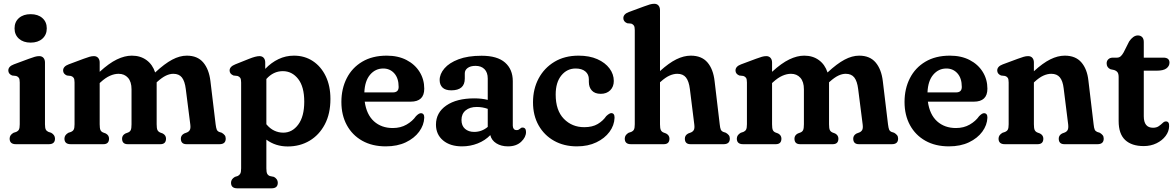

<svg xmlns="http://www.w3.org/2000/svg" viewBox="-20 -763 6225 1016"><path d="M142 -537.5Q103.5 -537.5 80.2 -558.2Q57 -579 57 -613Q57 -647 80.2 -667.5Q103.5 -688 142 -688Q181 -688 204.2 -667.5Q227.5 -647 227.5 -613Q227.5 -579 204.2 -558.2Q181 -537.5 142 -537.5ZM218 -432.5V-105.5Q218 -85.5 222.5 -77.2Q227 -69 236.5 -65L250.5 -60.5Q271 -49 271 -29.5Q271 0 238.5 0H64Q31 0 31 -29.5Q31 -49 52 -60.5L66 -65Q75.5 -69 80 -77.2Q84.5 -85.5 84.5 -105.5V-326.5Q84.5 -344 79.8 -351Q75 -358 65.5 -361L44 -363.5Q24 -372 24 -390Q24 -411.5 53.5 -422.5L133 -452Q152 -459 164 -462.5Q176 -466 187.5 -466Q202 -466 210 -456.8Q218 -447.5 218 -432.5Z M507.5 -432.5V-383Q557 -428.5 598.5 -448.5Q640 -468.5 677.5 -468.5Q723 -468.5 755.2 -445Q787.5 -421.5 801 -379.5Q851 -426 891 -447.2Q931 -468.5 968.5 -468.5Q1025 -468.5 1055.5 -432.5Q1086 -396.5 1093.5 -334L1121 -105.5Q1123.5 -85.5 1127 -77.2Q1130.5 -69 1139.5 -65L1153.5 -60.5Q1163.5 -54.5 1169 -47.5Q1174.5 -40.5 1174.5 -29.5Q1174.5 0 1141.5 0H967Q937 0 937 -29.5Q937 -47 954.5 -56.5L969 -62Q979 -66 984.2 -74.8Q989.5 -83.5 987 -104L963 -292.5Q958 -333 942.8 -352.8Q927.5 -372.5 897 -372.5Q878.5 -372.5 858 -362.8Q837.5 -353 812.5 -330.5L809 -327.5Q809 -326 809 -324V-105.5Q809 -84 813 -75.2Q817 -66.5 827 -62L841.5 -56.5Q858.5 -47 858.5 -29.5Q858.5 0 828.5 0H656Q626 0 626 -29.5Q626 -47 643.5 -56.5L658 -62Q668 -66 672 -75Q676 -84 676 -105.5V-290.5Q676 -330.5 657.2 -351.5Q638.5 -372.5 607.5 -372.5Q585.5 -372.5 561.8 -362Q538 -351.5 512.5 -328L507.5 -323.5V-105.5Q507.5 -84 511.5 -75Q515.5 -66 525.5 -62L540 -56.5Q557 -47 557 -29.5Q557 0 527 0H354Q321 0 321 -29.5Q321 -48.5 342 -60.5L356 -65Q365.5 -69 370 -77.2Q374.5 -85.5 374.5 -105.5V-326.5Q374.5 -344 369.8 -351Q365 -358 355.5 -361L334 -363.5Q314 -372 314 -390Q314 -411.5 343.5 -422.5L422.5 -452Q441.5 -459 453.5 -462.5Q465.5 -466 477 -466Q491 -466 499.2 -456.8Q507.5 -447.5 507.5 -432.5Z M1383.5 -432.5V-398.5Q1415.5 -432 1453.8 -450.2Q1492 -468.5 1535.5 -468.5Q1592 -468.5 1635.5 -439.8Q1679 -411 1703.8 -359.5Q1728.5 -308 1728.5 -239.5Q1728.5 -161 1698.8 -104.8Q1669 -48.5 1618 -18.2Q1567 12 1502.5 12Q1438 12 1389.5 -24V128Q1389.5 148 1394 156.5Q1398.5 165 1408 168.5L1429.5 173Q1450 184.5 1450 204Q1450 233.5 1417 233.5H1235.5Q1202.5 233.5 1202.5 204Q1202.5 185 1223 173L1237.5 168.5Q1246.5 164.5 1251.2 156.2Q1256 148 1256 128V-326.5Q1256 -344 1251.2 -351Q1246.5 -358 1237 -361L1215.5 -363.5Q1195 -372 1195 -390Q1195 -410.5 1225 -422.5L1297.5 -451.5Q1333.5 -466 1353 -466Q1367.5 -466 1375.5 -456.8Q1383.5 -447.5 1383.5 -432.5ZM1476.5 -386.5Q1426.5 -386.5 1389.5 -345V-105.5Q1408.5 -82.5 1431.2 -71.8Q1454 -61 1479 -61Q1526.5 -61 1558.2 -103.8Q1590 -146.5 1590 -225Q1590 -304 1557.8 -345.2Q1525.5 -386.5 1476.5 -386.5Z M2225 -293.5Q2225 -225 2153 -225H1910Q1919.5 -156.5 1959 -121Q1998.5 -85.5 2058.5 -85.5Q2100 -85.5 2131.5 -103.8Q2163 -122 2181 -148Q2197 -164.5 2207.5 -164Q2225.5 -163.5 2225 -140Q2223.5 -101 2198 -66.2Q2172.5 -31.5 2127.5 -10Q2082.5 11.5 2021.5 11.5Q1949.5 11.5 1896.8 -18.2Q1844 -48 1815.2 -101Q1786.5 -154 1786.5 -223.5Q1786.5 -293.5 1814.8 -349Q1843 -404.5 1896.8 -436.5Q1950.5 -468.5 2026.5 -468.5Q2086.5 -468.5 2131 -445.5Q2175.5 -422.5 2200.2 -382.8Q2225 -343 2225 -293.5ZM2008 -400.5Q1966.5 -400.5 1938.5 -367.8Q1910.5 -335 1908 -274H2059Q2089.5 -274 2089.5 -303Q2089.5 -349 2066.5 -374.8Q2043.5 -400.5 2008 -400.5Z M2287 -103.5Q2287 -167 2341.8 -204.8Q2396.5 -242.5 2490 -242.5Q2528.5 -242.5 2561 -234.5V-347.5Q2561 -379.5 2543.8 -397Q2526.5 -414.5 2496.5 -414.5Q2469.5 -414.5 2454.5 -403.2Q2439.5 -392 2439.5 -375V-347Q2439.5 -285 2368 -285Q2336.5 -285 2321.5 -299.8Q2306.5 -314.5 2306.5 -339.5Q2306.5 -371.5 2331.8 -401Q2357 -430.5 2406.2 -449.2Q2455.5 -468 2528.5 -468Q2611.5 -468 2652.5 -432Q2693.5 -396 2693.5 -333.5V-98Q2693.5 -88 2698.5 -81.2Q2703.5 -74.5 2714 -74.5Q2720.5 -74.5 2724.5 -76.8Q2728.5 -79 2732 -82Q2734.5 -84.5 2737.5 -86.2Q2740.5 -88 2744.5 -88Q2763.5 -88 2763.5 -64.5Q2763.5 -37 2737.8 -12.8Q2712 11.5 2668 11.5Q2632 11.5 2606.5 -4.5Q2581 -20.5 2574.5 -48Q2547 -19.5 2507.8 -4Q2468.5 11.5 2425 11.5Q2362 11.5 2324.5 -20Q2287 -51.5 2287 -103.5ZM2422 -128.5Q2422 -97.5 2440.8 -81.2Q2459.5 -65 2489 -65Q2529.5 -65 2561 -91.5V-187Q2533 -197 2503 -197Q2466 -197 2444 -178.8Q2422 -160.5 2422 -128.5Z M3228 -334.5Q3228 -304 3209 -285.2Q3190 -266.5 3159 -266.5Q3128 -266.5 3112 -283.8Q3096 -301 3096 -329.5V-343.5Q3096 -369.5 3077.5 -385Q3059 -400.5 3026 -400.5Q2980.5 -400.5 2950.5 -363.8Q2920.5 -327 2920.5 -263Q2920.5 -178.5 2963.8 -134.2Q3007 -90 3071.5 -90Q3115 -90 3143 -106.8Q3171 -123.5 3188 -148.5Q3205 -164.5 3215 -164.5Q3232.5 -164 3232 -139.5Q3230.5 -99.5 3205.2 -65.2Q3180 -31 3135.8 -9.8Q3091.5 11.5 3032.5 11.5Q2964.5 11.5 2912.2 -17.8Q2860 -47 2830.2 -99.5Q2800.5 -152 2800.5 -221.5Q2800.5 -292 2830.2 -347.8Q2860 -403.5 2914 -436Q2968 -468.5 3041.5 -468.5Q3099 -468.5 3140.8 -450Q3182.5 -431.5 3205.2 -401Q3228 -370.5 3228 -334.5Z M3472.5 -709V-387Q3520 -430 3559.2 -449.2Q3598.5 -468.5 3635.5 -468.5Q3693 -468.5 3723.8 -432.5Q3754.5 -396.5 3761.5 -333L3788.5 -105.5Q3790.5 -85.5 3794.2 -77.2Q3798 -69 3807.5 -65L3821 -60.5Q3831 -54.5 3836.5 -47.5Q3842 -40.5 3842 -29.5Q3842 0 3809 0H3634Q3604 0 3604 -29.5Q3604 -47 3621.5 -56.5L3636 -62Q3646 -66 3651.2 -74.8Q3656.5 -83.5 3654 -104L3630.5 -292.5Q3625.5 -333 3610 -352.8Q3594.5 -372.5 3564 -372.5Q3544.5 -372.5 3523 -363Q3501.5 -353.5 3476 -330.5L3472.5 -327.5V-105.5Q3472.5 -84 3476.8 -75Q3481 -66 3490.5 -62L3505 -56.5Q3522.5 -47 3522.5 -29.5Q3522.5 0 3492.5 0H3318.5Q3286 0 3286 -29.5Q3286 -48.5 3306.5 -60.5L3320.5 -65Q3330 -69 3334.5 -77.2Q3339 -85.5 3339 -105.5V-603.5Q3339 -620.5 3334.5 -627.5Q3330 -634.5 3320.5 -638L3299 -640Q3278.5 -648.5 3278.5 -667Q3278.5 -688.5 3308 -699.5L3388 -729Q3406.5 -736 3418.8 -739.5Q3431 -743 3442 -743Q3456.5 -743 3464.5 -733.8Q3472.5 -724.5 3472.5 -709Z M4065.5 -432.5V-383Q4115 -428.5 4156.5 -448.5Q4198 -468.5 4235.5 -468.5Q4281 -468.5 4313.2 -445Q4345.5 -421.5 4359 -379.5Q4409 -426 4449 -447.2Q4489 -468.5 4526.5 -468.5Q4583 -468.5 4613.5 -432.5Q4644 -396.5 4651.5 -334L4679 -105.5Q4681.5 -85.5 4685 -77.2Q4688.5 -69 4697.5 -65L4711.5 -60.5Q4721.5 -54.5 4727 -47.5Q4732.5 -40.5 4732.5 -29.5Q4732.5 0 4699.5 0H4525Q4495 0 4495 -29.5Q4495 -47 4512.5 -56.5L4527 -62Q4537 -66 4542.2 -74.8Q4547.5 -83.5 4545 -104L4521 -292.5Q4516 -333 4500.8 -352.8Q4485.5 -372.5 4455 -372.5Q4436.5 -372.5 4416 -362.8Q4395.5 -353 4370.5 -330.5L4367 -327.5Q4367 -326 4367 -324V-105.5Q4367 -84 4371 -75.2Q4375 -66.5 4385 -62L4399.5 -56.5Q4416.5 -47 4416.5 -29.5Q4416.5 0 4386.5 0H4214Q4184 0 4184 -29.5Q4184 -47 4201.5 -56.5L4216 -62Q4226 -66 4230 -75Q4234 -84 4234 -105.5V-290.5Q4234 -330.5 4215.2 -351.5Q4196.5 -372.5 4165.5 -372.5Q4143.5 -372.5 4119.8 -362Q4096 -351.5 4070.5 -328L4065.5 -323.5V-105.5Q4065.5 -84 4069.5 -75Q4073.5 -66 4083.5 -62L4098 -56.5Q4115 -47 4115 -29.5Q4115 0 4085 0H3912Q3879 0 3879 -29.5Q3879 -48.5 3900 -60.5L3914 -65Q3923.5 -69 3928 -77.2Q3932.5 -85.5 3932.5 -105.5V-326.5Q3932.5 -344 3927.8 -351Q3923 -358 3913.5 -361L3892 -363.5Q3872 -372 3872 -390Q3872 -411.5 3901.5 -422.5L3980.5 -452Q3999.5 -459 4011.5 -462.5Q4023.5 -466 4035 -466Q4049 -466 4057.2 -456.8Q4065.5 -447.5 4065.5 -432.5Z M5205 -293.5Q5205 -225 5133 -225H4890Q4899.5 -156.5 4939 -121Q4978.5 -85.5 5038.5 -85.5Q5080 -85.5 5111.5 -103.8Q5143 -122 5161 -148Q5177 -164.5 5187.5 -164Q5205.5 -163.5 5205 -140Q5203.5 -101 5178 -66.2Q5152.5 -31.5 5107.5 -10Q5062.5 11.5 5001.5 11.5Q4929.5 11.5 4876.8 -18.2Q4824 -48 4795.2 -101Q4766.5 -154 4766.5 -223.5Q4766.5 -293.5 4794.8 -349Q4823 -404.5 4876.8 -436.5Q4930.5 -468.5 5006.5 -468.5Q5066.5 -468.5 5111 -445.5Q5155.5 -422.5 5180.2 -382.8Q5205 -343 5205 -293.5ZM4988 -400.5Q4946.5 -400.5 4918.5 -367.8Q4890.5 -335 4888 -274H5039Q5069.5 -274 5069.5 -303Q5069.5 -349 5046.5 -374.8Q5023.5 -400.5 4988 -400.5Z M5451 -432.5V-386Q5498.5 -429.5 5538 -449Q5577.5 -468.5 5614.5 -468.5Q5671.5 -468.5 5702.2 -433Q5733 -397.5 5739.5 -336.5L5767 -105.5Q5769 -85.5 5772.8 -77.2Q5776.5 -69 5785.5 -65L5799.5 -60.5Q5809.5 -54.5 5815 -47.5Q5820.5 -40.5 5820.5 -29.5Q5820.5 0 5787.5 0H5612.5Q5582.5 0 5582.5 -29.5Q5582.5 -47 5600 -56.5L5614.5 -62Q5624.5 -66 5629.5 -74.8Q5634.5 -83.5 5632.5 -104L5608.5 -296Q5604 -334.5 5588.5 -353.5Q5573 -372.5 5543 -372.5Q5523 -372.5 5501.2 -362.8Q5479.5 -353 5454 -329.5L5451 -326.5V-105.5Q5451 -84 5455.2 -75Q5459.5 -66 5469 -62L5483.5 -56.5Q5501 -47 5501 -29.5Q5501 0 5470.5 0H5297Q5264 0 5264 -29.5Q5264 -48.5 5285 -60.5L5299 -65Q5308.5 -69 5313 -77.2Q5317.5 -85.5 5317.5 -105.5V-326.5Q5317.5 -344 5312.8 -351Q5308 -358 5298.5 -361L5277 -363.5Q5257 -372 5257 -390Q5257 -411.5 5286.5 -422.5L5366 -452Q5385 -459 5397 -462.5Q5409 -466 5420.5 -466Q5435 -466 5443 -456.8Q5451 -447.5 5451 -432.5Z M5875.5 -392.5 5856.5 -396.5Q5836 -405.5 5836 -428Q5836 -441 5845 -449.5Q5854 -458 5869 -458H5891Q5901 -458 5909 -464Q5917 -470 5926 -486L5955 -543.5Q5964.5 -558 5976.5 -566.8Q5988.5 -575.5 6001 -575.5Q6015 -575.5 6023.8 -566.8Q6032.5 -558 6032.5 -540.5V-458H6136Q6168.5 -458 6168.5 -431.5Q6168.5 -413.5 6152.5 -401.2Q6136.5 -389 6101 -389H6032.5V-148Q6032.5 -87 6081.5 -87Q6100 -87 6112 -95.5Q6124 -104 6132.8 -112.5Q6141.5 -121 6150.5 -120.5Q6168 -120 6166.5 -94.5Q6166 -67.5 6148 -43.5Q6130 -19.5 6099.8 -4.8Q6069.5 10 6032 10Q5968.5 10 5934 -22.2Q5899.5 -54.5 5899.5 -122.5V-354.5Q5899.5 -371.5 5894 -379.8Q5888.5 -388 5875.5 -392.5Z"/></svg>

Font: Fraunces 72pt SuperSoft SemiBold
Style: Regular
Weight: 600
Version: Version 1.000;[b76b70a41]